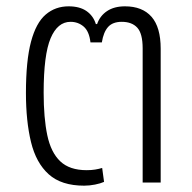

<svg xmlns="http://www.w3.org/2000/svg" viewBox="-20 -577 606 607"><path d="M246 10Q174 10 134 -26Q94 -62 78 -128Q62 -194 62 -283Q62 -385 78 -445Q94 -505 124.5 -531Q155 -557 197 -557Q232 -557 253.5 -542Q275 -527 283 -501H287Q296 -527 318.5 -542Q341 -557 375 -557Q430 -557 459 -524Q488 -491 488 -423V0H431V-424Q431 -471 414 -489.5Q397 -508 365 -508Q336 -508 321.5 -491.5Q307 -475 302 -443H266Q262 -478 244.5 -493Q227 -508 203 -508Q162 -508 140 -456Q118 -404 118 -284Q118 -204 129.5 -149.5Q141 -95 170.5 -67Q200 -39 254 -39Q269 -39 281 -41Q293 -43 303 -46L309 -2Q298 3 280.5 6.5Q263 10 246 10Z"/></svg>

Font: Noto Sans Thai SemiCondensed Light
Style: Regular
Weight: 300
Width: 4
Designer: Monotype Design Team
Foundry: Monotype Imaging Inc.
Version: Version 2.001